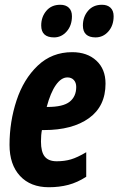

<svg xmlns="http://www.w3.org/2000/svg" viewBox="-20 -776 497 806"><path d="M20 -168Q20 -265 49.5 -354.5Q79 -444 138.5 -500.5Q198 -557 283 -557Q346 -557 384.5 -521.5Q423 -486 423 -425Q423 -330 353.5 -280Q284 -230 165 -230H156Q152 -210 152 -182Q152 -138 168 -118.5Q184 -99 218 -99Q251 -99 278 -107Q305 -115 342 -137V-34Q305 -10 267 0Q229 10 185 10Q108 10 64 -37.5Q20 -85 20 -168ZM179 -327Q245 -327 272.5 -349Q300 -371 300 -411Q300 -429 290 -440Q280 -451 263 -451Q237 -451 214.5 -419Q192 -387 176 -327ZM153 -669Q153 -705 174.5 -730.5Q196 -756 233 -756Q256 -756 269 -743.5Q282 -731 282 -708Q282 -669 260 -644Q238 -619 207 -619Q153 -619 153 -669ZM328 -669Q328 -705 349.5 -730.5Q371 -756 408 -756Q431 -756 444 -743.5Q457 -731 457 -708Q457 -669 435 -644Q413 -619 381 -619Q355 -619 341.5 -631.5Q328 -644 328 -669Z"/></svg>

Font: Noto Sans Display Ex Bold Cond
Style: Italic
Weight: 800
Width: 3
Italic angle: -12°
Designer: Monotype Design team
Foundry: Monotype Imaging Inc.
Version: Version 1.000